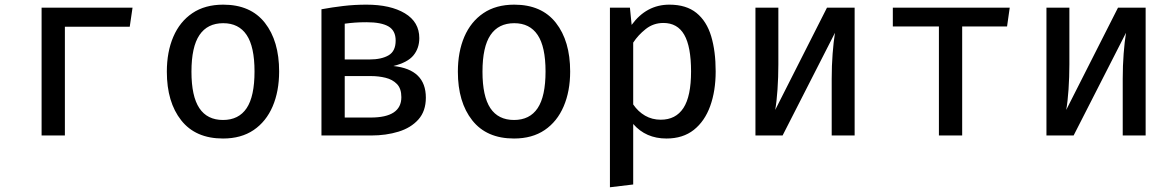

<svg xmlns="http://www.w3.org/2000/svg" viewBox="-20 -573 4963 812"><path d="M254.4 0H155.9V-540.5H540.5L528.7 -460H254.4Z M924.1 -553.3Q1040 -553.3 1100.3 -476.4Q1160.5 -399.5 1160.5 -270.8Q1160.5 -187.2 1133.1 -123.1Q1105.6 -59 1052.8 -23.1Q1000 12.8 923.1 12.8Q807.2 12.8 746.4 -64.1Q685.6 -141 685.6 -269.7Q685.6 -353.8 713.1 -417.7Q740.5 -481.5 793.6 -517.4Q846.7 -553.3 924.1 -553.3ZM924.1 -474.9Q857.4 -474.9 823.6 -424.9Q789.7 -374.9 789.7 -269.7Q789.7 -165.6 823.1 -115.6Q856.4 -65.6 923.1 -65.6Q989.7 -65.6 1023.1 -115.6Q1056.4 -165.6 1056.4 -270.8Q1056.4 -375.4 1023.1 -425.1Q989.7 -474.9 924.1 -474.9Z M1529.7 -553.3Q1631.3 -553.3 1692.3 -516.7Q1753.3 -480 1753.3 -411.8Q1753.3 -369.2 1728.7 -339Q1704.1 -308.7 1643.6 -293.8Q1781 -279.5 1781 -160Q1781 -103.1 1749.5 -67.7Q1717.9 -32.3 1665.4 -16.2Q1612.8 0 1549.7 0H1339.5V-533.8Q1384.6 -542.1 1431.8 -547.7Q1479 -553.3 1529.7 -553.3ZM1530.3 -479Q1502.1 -479 1481.3 -477.4Q1460.5 -475.9 1437.9 -472.8V-321.5H1542.6Q1593.3 -321.5 1623.3 -339Q1653.3 -356.4 1653.3 -401.5Q1653.3 -443.6 1622.8 -461.3Q1592.3 -479 1530.3 -479ZM1437.9 -75.9H1547.7Q1677.4 -75.9 1677.4 -162.1Q1677.4 -198.5 1658.7 -217.7Q1640 -236.9 1610.5 -244.1Q1581 -251.3 1548.7 -251.3H1437.9Z M2154.9 -553.3Q2270.8 -553.3 2331 -476.4Q2391.3 -399.5 2391.3 -270.8Q2391.3 -187.2 2363.8 -123.1Q2336.4 -59 2283.6 -23.1Q2230.8 12.8 2153.8 12.8Q2037.9 12.8 1977.2 -64.1Q1916.4 -141 1916.4 -269.7Q1916.4 -353.8 1943.8 -417.7Q1971.3 -481.5 2024.4 -517.4Q2077.4 -553.3 2154.9 -553.3ZM2154.9 -474.9Q2088.2 -474.9 2054.4 -424.9Q2020.5 -374.9 2020.5 -269.7Q2020.5 -165.6 2053.8 -115.6Q2087.2 -65.6 2153.8 -65.6Q2220.5 -65.6 2253.8 -115.6Q2287.2 -165.6 2287.2 -270.8Q2287.2 -375.4 2253.8 -425.1Q2220.5 -474.9 2154.9 -474.9Z M2810.8 -553.3Q2882.6 -553.3 2925.6 -518.2Q2968.7 -483.1 2987.7 -419.7Q3006.7 -356.4 3006.7 -270.8Q3006.7 -188.7 2983.6 -124.6Q2960.5 -60.5 2914.4 -23.8Q2868.2 12.8 2798.5 12.8Q2711.3 12.8 2657.9 -48.7V207.2L2559.5 219V-540.5H2644.1L2651.3 -467.7Q2713.8 -553.3 2810.8 -553.3ZM2785.6 -475.9Q2743.6 -475.9 2711.3 -450.5Q2679 -425.1 2657.9 -392.8V-131.3Q2678.5 -101 2708.2 -83.8Q2737.9 -66.7 2774.4 -66.7Q2837.9 -66.7 2870.3 -116.2Q2902.6 -165.6 2902.6 -270.8Q2902.6 -375.9 2873.8 -425.9Q2845.1 -475.9 2785.6 -475.9Z M3594.4 -540.5V0H3497.4V-240Q3497.4 -295.4 3501.3 -345.9Q3505.1 -396.4 3511.3 -434.4L3289.7 0H3174.9V-540.5H3271.8V-301Q3271.8 -247.2 3268.2 -194.6Q3264.6 -142.1 3258.5 -108.2L3477.4 -540.5Z M4250.3 -540.5 4239 -461H4049.2V0H3950.8V-461H3755.9V-540.5Z M4825.1 -540.5V0H4728.2V-240Q4728.2 -295.4 4732.1 -345.9Q4735.9 -396.4 4742.1 -434.4L4520.5 0H4405.6V-540.5H4502.6V-301Q4502.6 -247.2 4499 -194.6Q4495.4 -142.1 4489.2 -108.2L4708.2 -540.5Z"/></svg>

Font: Fira Code Retina
Style: Regular
Weight: 450
Monospace: yes
Designer: Carrois Corporate, Edenspiekermann AG, Nikita Prokopov
Foundry: Carrois Corporate, Edenspiekermann AG, Nikita Prokopov
Version: Version 6.002